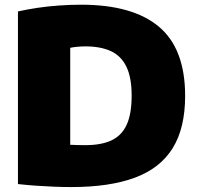

<svg xmlns="http://www.w3.org/2000/svg" viewBox="-20 -768 823 797"><path d="M276 8.5Q243.5 8.5 205.2 7Q167 5.5 128.2 2.8Q89.5 0 54.5 -4V-720.5Q92 -729 135.8 -735.5Q179.5 -742 225.8 -745.2Q272 -748.5 316.5 -748.5Q531 -748.5 639.8 -657Q748.5 -565.5 748.5 -370Q748.5 -236.5 696.8 -153Q645 -69.5 540 -30.5Q435 8.5 276 8.5ZM335.5 -165.5Q400 -165.5 442.5 -185.2Q485 -205 505.8 -250Q526.5 -295 526.5 -371Q526.5 -446.5 504.5 -491.5Q482.5 -536.5 439.8 -556Q397 -575.5 334 -575.5Q320.5 -575.5 302.5 -574Q284.5 -572.5 271.5 -569.5V-167Q289 -166 305 -165.8Q321 -165.5 335.5 -165.5Z"/></svg>

Font: Encode Sans SC Condensed Thin Black
Style: Regular
Weight: 900
Version: Version 3.002